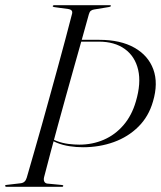

<svg xmlns="http://www.w3.org/2000/svg" viewBox="-26 -720 621 740"><path d="M144 -37.5Q141.5 -27.5 144.5 -20.8Q147.5 -14 155.5 -12.5L213 -7Q215 -7 216.5 -6Q218 -5 218 -3.5Q217.5 -2 216.5 -1Q215.5 0 213.5 0H-1Q-3.5 0 -5 -1.2Q-6.5 -2.5 -6.5 -3.5Q-6 -6 -4 -6.8Q-2 -7.5 0.5 -7.5L52 -13.5Q62.5 -14.5 68.2 -19.8Q74 -25 77 -35Q90.5 -82 105.5 -133.8Q120.5 -185.5 135.8 -240.2Q151 -295 166.5 -350.8Q182 -406.5 197 -461.5Q212 -516.5 226 -568.8Q240 -621 252 -668Q253.5 -676 249.5 -680Q245.5 -684 238.5 -685L184 -692.5Q179.5 -693.5 178.2 -694.2Q177 -695 177.5 -696.5Q177.5 -698 179 -699Q180.5 -700 182.5 -700H398Q400 -700 400.8 -699.2Q401.5 -698.5 401.5 -697.5Q401.5 -696 400 -695Q398.5 -694 394.5 -693L337 -683.5Q329.5 -682.5 324.2 -678.5Q319 -674.5 316.5 -665Q303.5 -618 288.8 -565.5Q274 -513 258.5 -458Q243 -403 227.5 -347.2Q212 -291.5 197.2 -237.2Q182.5 -183 169 -132.8Q155.5 -82.5 144 -37.5ZM563.5 -328.5Q547 -271 507.5 -231.8Q468 -192.5 412.8 -172.5Q357.5 -152.5 294 -152.5Q268 -152.5 241.8 -156.5Q215.5 -160.5 192.8 -169.8Q170 -179 154 -194L158 -198Q173 -183.5 194.5 -175.8Q216 -168 238.5 -165.2Q261 -162.5 279.5 -162.5Q330.5 -162.5 374.2 -181.5Q418 -200.5 450 -237.8Q482 -275 497.5 -328.5Q518.5 -399 506.5 -450.8Q494.5 -502.5 455.2 -531Q416 -559.5 354.5 -559.5H264L266 -566.5H356.5Q438.5 -566.5 492 -536.2Q545.5 -506 565 -452.5Q584.5 -399 563.5 -328.5Z"/></svg>

Font: Fraunces 120pt Light
Style: Italic
Weight: 300
Italic angle: -16°
Version: Version 1.000;[b76b70a41]